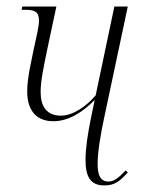

<svg xmlns="http://www.w3.org/2000/svg" viewBox="-20 -556 439 586"><path d="M299 10C331 10 346 -4 370 -29L364 -36C340 -11 327 -2 311 -2C286 -2 278 -22 278 -56C278 -92 287 -146 298 -197L370 -536H329L272 -265C244 -232 203 -203 166 -203C122 -203 104 -232 104 -275C104 -309 113 -351 125 -409L152 -536H48L46 -526H58C86 -526 99 -520 99 -493C99 -476 92 -447 83 -406L76 -372C66 -326 63 -297 63 -278C63 -214 95 -186 143 -186C190 -186 234 -215 269 -251L258 -198C248 -149 241 -103 241 -69C241 -16 256 10 299 10Z"/></svg>

Font: Noto Serif Display ExtraCondensed ExtraLight
Style: Italic
Weight: 200
Width: 2
Italic angle: -12°
Designer: Monotype Design Team
Foundry: Monotype Imaging Inc.
Version: Version 2.009